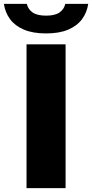

<svg xmlns="http://www.w3.org/2000/svg" viewBox="-71 -968 474 988"><path d="M65.5 0V-740H266.5V0ZM166 -796Q97.5 -796 51.5 -815.8Q5.5 -835.5 -19.5 -869.8Q-44.5 -904 -51 -948H67Q73.5 -920 97 -903.8Q120.5 -887.5 166 -887.5Q212 -887.5 235.2 -903.8Q258.5 -920 265 -948H383Q376.5 -904 351.5 -869.8Q326.5 -835.5 280.8 -815.8Q235 -796 166 -796Z"/></svg>

Font: Encode Sans SC SemiExpanded ExtraBold
Style: Regular
Weight: 800
Width: 6
Designer: Multiple Designers
Foundry: Impallari Type
Version: Version 3.002